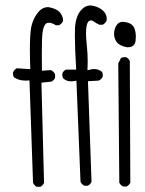

<svg xmlns="http://www.w3.org/2000/svg" viewBox="-20 -699 540 715"><path d="M485.8 -562.5Q485.8 -578.6 481 -592.3Q474.1 -610.8 451.7 -615.7Q444.3 -617.7 438 -617.7Q425.8 -617.7 418.9 -610.8Q408.2 -600.1 405.3 -580.6Q404.8 -576.7 404.8 -572.8Q404.8 -558.1 413.1 -544.4Q423.8 -528.3 453.6 -522.9Q476.1 -522.9 481.9 -536.6Q483.9 -540 484.9 -547.1Q485.8 -554.2 485.8 -562.5ZM451.2 -4.4Q460.9 -9.3 465.3 -18.6L463.4 -471.7Q459 -481.9 449.2 -485.8Q446.8 -486.3 444.8 -486.3Q436 -486.3 430.2 -482.4L420.4 -462.9L424.3 -18.6Q428.7 -9.3 438.5 -4.4ZM306.6 -7.3Q316.4 -12.2 320.8 -22L307.6 -396.5L347.7 -398.9Q357.9 -403.3 362.3 -413.6Q362.8 -416.5 362.8 -418.9Q362.8 -427.2 358.4 -432.6Q346.2 -441.9 330.6 -441.9Q323.7 -441.9 316.4 -439.9L305.7 -437.5Q306.6 -459.5 306.6 -470.7Q306.6 -498.5 303.5 -527.8Q300.3 -557.1 300.3 -573.2Q300.3 -609.9 309.6 -619.1Q313.5 -623 318.8 -623Q323.7 -623 328.1 -619.6Q336.9 -613.3 349.6 -606.9H362.3Q372.6 -612.3 377 -622.6Q377.4 -626 377.4 -629.4Q377.4 -646 364.7 -658.2Q350.6 -672.4 325.2 -677.7Q320.8 -678.7 315.9 -678.7Q297.4 -678.7 281.7 -661.1Q261.2 -637.2 259.3 -592.8Q258.8 -581.1 258.8 -566.4Q258.8 -522 263.7 -439.9H226.1Q216.3 -435.5 212.4 -425.8Q211.9 -423.3 211.9 -421.4Q211.9 -412.1 216.3 -406.2Q228.5 -396 245.1 -396Q250 -396 255.4 -397L264.6 -398.4L279.8 -22.5Q284.2 -12.7 293.9 -7.3ZM130.4 -3.4Q139.6 -7.8 144 -18.1L134.3 -391.1L170.9 -395Q180.7 -399.4 185.1 -408.7V-422.4Q182.6 -428.2 178.7 -431.6Q174.8 -435.5 169.4 -438L136.2 -435.5Q135.7 -478.5 135.7 -497.6Q135.7 -555.2 138.2 -575.7Q140.1 -589.4 142.3 -595.5Q144.5 -601.6 146 -604.5Q147.5 -607.4 150.4 -610.4Q154.8 -614.3 162.6 -614.3Q172.9 -614.3 188 -605H200.2Q210 -610.4 214.4 -620.1Q214.8 -621.6 214.8 -623Q214.8 -636.7 205.6 -649.4Q195.3 -664.6 168 -670.9Q162.6 -672.4 157.7 -672.4Q140.6 -672.4 126.5 -658.2Q101.1 -630.4 95.2 -591.3Q91.3 -565.9 91.3 -512.2Q91.3 -484.9 92.8 -441.4L42.5 -444.8Q32.7 -439.5 28.8 -429.7Q28.3 -427.2 28.3 -425.3Q28.3 -416.5 32.2 -411.1Q49.8 -398.9 75.2 -398.9Q78.1 -398.9 89.8 -399.4L103 -18.6Q107.4 -8.3 116.7 -3.4Z"/></svg>

Font: NaikaiFont
Style: Light
Weight: 300
Version: Version 1.89